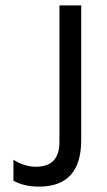

<svg xmlns="http://www.w3.org/2000/svg" viewBox="-20 -694 398 714"><path d="M30 -22V-100Q70 -74 114 -74Q201 -74 201 -166V-674H282V-173Q282 0 125 0Q69 0 30 -22Z"/></svg>

Font: Hind
Style: Regular
Weight: 400
Designer: Manushi Parikh, Satya Rajpurohit
Foundry: Indian Type Foundry
Version: Version 2.000;PS 1.0;hotconv 1.0.79;makeotf.lib2.5.61930